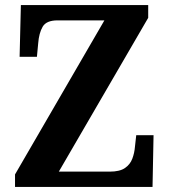

<svg xmlns="http://www.w3.org/2000/svg" viewBox="-20 -734 665 754"><path d="M39 0V-49L390 -654H206Q162 -654 147.5 -629Q133 -604 130 -564L125 -511H57L62 -714H562V-664L211 -60H411Q450 -60 470.5 -74Q491 -88 499.5 -110.5Q508 -133 510 -158L515 -203H583L579 0Z"/></svg>

Font: Noto Serif Sinhala SemiCondensed
Style: Bold
Weight: 700
Width: 4
Designer: Jelle Bosma - Monotype Design Team
Foundry: Monotype Imaging Inc.
Version: Version 2.007; ttfautohint (v1.8.4.7-5d5b)